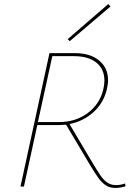

<svg xmlns="http://www.w3.org/2000/svg" viewBox="-20 -920 663 947"><path d="M599 -1Q571 7 549 7Q522 7 502.5 -5.5Q483 -18 466.5 -40.5Q450 -63 420 -113L404 -140L306 -305Q282 -303 268 -303H164L98 0H81L224 -658H348Q425 -658 469 -621.5Q513 -585 513 -524Q513 -505 506 -475Q489 -410 440 -366Q391 -322 323 -308L419 -146L431 -126Q460 -77 476 -54Q492 -31 510 -19Q528 -7 553 -7Q574 -7 597 -15ZM272 -318Q352 -318 411.5 -361.5Q471 -405 489 -477Q495 -501 495 -522Q495 -579 455.5 -611Q416 -643 345 -643H238L167 -318ZM314 -727 514 -900 525 -888 324 -717Z"/></svg>

Font: Ysabeau Thin
Style: Italic
Weight: 200
Italic angle: -12°
Designer: Christian Thalmann (Catharsis Fonts)
Version: Version 0.003